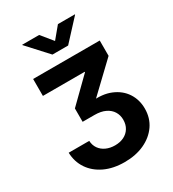

<svg xmlns="http://www.w3.org/2000/svg" viewBox="-224 -877 1084 1202"><g transform="rotate(-30 318.0 -276.0)"><path d="M318.8 202.1Q236.8 202.1 175.5 173.1Q114.3 144 79.8 92.8Q45.4 41.5 43.5 -24.4H191.9Q193.4 7.8 210 31.5Q226.6 55.2 254.9 68.1Q283.2 81.1 318.8 81.1Q355.5 81.1 383.3 67.4Q411.1 53.7 427 27.8Q442.9 2 442.9 -33.2Q442.9 -65.9 426.8 -92Q410.6 -118.2 379.2 -133.3Q347.7 -148.4 301.8 -148.4H215.8V-245.1L383.8 -409.7V-413.1H81.5V-535.6H563V-424.8L325.2 -198.2V-229.5Q409.2 -239.3 469.5 -214.1Q529.8 -189 562.3 -139.4Q594.7 -89.8 594.7 -25.9Q594.7 42.5 559.1 93.8Q523.4 145 461.4 173.6Q399.4 202.1 318.8 202.1ZM252 -755.4 319.3 -672.9 387.7 -755.4H510.3V-752.9L376 -607.4H262.7L129.4 -752.9V-755.4Z"/></g></svg>

Font: Inter 20pt
Style: Bold
Weight: 700
Version: Version 4.001;git-66647c0bb